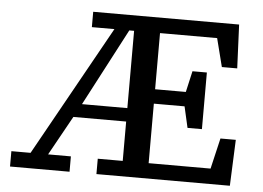

<svg xmlns="http://www.w3.org/2000/svg" viewBox="-49 -734 1090 797"><g transform="rotate(5 496.0 -335.0)"><path d="M860 -488 830 -606H592V-372H720L740 -460H800V-224H740L720 -312H592V-64H850L880 -192H944L936 0H380V-64H484V-228H264L173 -64H268V0H20V-64H100L402 -606H308V-670H916L924 -488ZM295 -284H484V-606H464Z"/></g></svg>

Font: Source Serif 4 Caption
Style: Regular
Weight: 400
Designer: Frank Grießhammer
Foundry: Adobe Systems Incorporated
Version: Version 4.004;hotconv 1.0.117;makeotfexe 2.5.65602